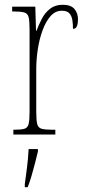

<svg xmlns="http://www.w3.org/2000/svg" viewBox="-20 -564 358 805"><path d="M36 0V-20H37Q68 -20 82 -24Q96 -28 100 -44Q104 -60 104 -96V-440Q104 -476 100 -492Q96 -508 81 -512Q66 -516 34 -516H31V-536H128L131 -435H133Q142 -459 155 -484.5Q168 -510 189.5 -527Q211 -544 243 -544Q277 -544 292 -526.5Q307 -509 307 -483Q307 -466 302.5 -454.5Q298 -443 286 -443Q286 -462 283.5 -479Q281 -496 271.5 -507.5Q262 -519 239 -519Q212 -519 192 -496.5Q172 -474 158.5 -437Q145 -400 138.5 -357.5Q132 -315 132 -274V-96Q132 -60 136 -44Q140 -28 155 -24Q170 -20 201 -20H212V0ZM84 208Q89 171 93.5 136Q98 101 100 61H139V71Q134 92 127 119.5Q120 147 112 174Q104 201 96 221H84Z"/></svg>

Font: Noto Serif Thai ExtraCondensed Thin
Style: Regular
Weight: 100
Width: 2
Designer: Monotype Design Team
Foundry: Monotype Imaging Inc.
Version: Version 2.001; ttfautohint (v1.8.4.7-5d5b)